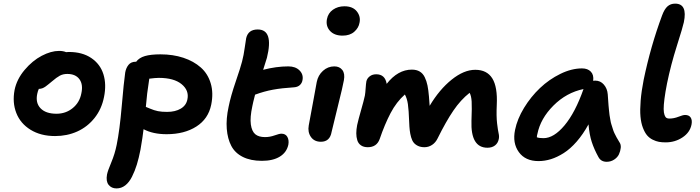

<svg xmlns="http://www.w3.org/2000/svg" viewBox="-20 -822 3889 1067"><path d="M286.1 -65.9Q206.5 -65.9 149.9 -100.8Q93.3 -135.7 70.6 -194.1Q47.9 -252.4 61 -321.8Q73.2 -381.8 116.7 -433.3Q160.2 -484.9 211.9 -512Q263.7 -539.1 308.1 -539.1Q331.5 -539.1 347.2 -532.2Q349.6 -532.2 354.7 -532.7Q359.9 -533.2 362.8 -533.2Q437.5 -533.2 487.3 -499.5Q537.1 -465.8 554.7 -409.4Q572.3 -353 558.1 -283.2Q544.9 -215.8 505.4 -166.3Q465.8 -116.7 409.4 -91.3Q353 -65.9 286.1 -65.9ZM187 -300.8Q176.3 -250.5 205.3 -220.2Q234.4 -189.9 293.9 -189.9Q345.7 -189.9 384 -221.2Q422.4 -252.4 432.1 -303.2Q442.9 -352.5 421.4 -381.8Q399.9 -411.1 354 -411.1Q330.6 -411.1 312.7 -401.6Q294.9 -392.1 268.1 -369.1Q264.6 -366.2 257.6 -360.4Q250.5 -354.5 247.8 -352.5Q245.1 -350.6 239.7 -346.2Q234.4 -341.8 231.9 -340.3Q229.5 -338.9 225.1 -336.2Q220.7 -333.5 218 -332.5Q215.3 -331.5 211.2 -330.3Q207 -329.1 203.4 -328.6Q199.7 -328.1 195.8 -328.1Q190.4 -316.9 187 -300.8Z M627.4 225.1Q599.6 225.1 583.7 205.3Q567.9 185.5 574.7 147.9Q578.6 127.4 598.4 80.6Q618.2 33.7 628.4 -17.1Q645 -98.1 656.5 -231.7Q668 -365.2 675.8 -418.9Q680.2 -444.3 694.3 -461.7Q708.5 -479 734.9 -479H736.8Q752.9 -501 785.4 -510.5Q817.9 -520 871.6 -520Q941.4 -520 999 -501Q1056.6 -481.9 1095.9 -447Q1135.3 -412.1 1151.1 -358.6Q1167 -305.2 1153.8 -240.2Q1137.7 -161.1 1071 -118.7Q1004.4 -76.2 905.8 -76.2Q830.1 -76.2 777.8 -104Q773.4 -63.5 760.7 9.8Q751.5 56.6 740.5 92.5Q729.5 128.4 713.6 159.9Q697.8 191.4 676 208.3Q654.3 225.1 627.4 225.1ZM862.8 -389.2Q843.8 -389.2 809.6 -384.8Q795.9 -298.3 790.5 -228Q791 -228 814 -218.3Q836.9 -208.5 857.7 -204.3Q878.4 -200.2 908.7 -200.2Q954.1 -200.2 984.6 -218.3Q1015.1 -236.3 1021.5 -270Q1031.7 -319.3 989.3 -354.2Q946.8 -389.2 862.8 -389.2Z M1435.5 71.8Q1372.6 71.8 1329.3 50Q1286.1 28.3 1265.4 -11.2Q1244.6 -50.8 1240.2 -106.2Q1235.8 -161.6 1250.5 -229Q1262.2 -287.6 1289.8 -368.2Q1317.4 -448.7 1325.2 -480Q1334.5 -515.6 1340.1 -557.4Q1345.7 -599.1 1348.1 -609.9Q1359.4 -658.2 1412.1 -658.2Q1502 -658.2 1463.4 -501Q1457.5 -481.4 1442.4 -434.1Q1515.6 -453.1 1582.5 -453.1Q1622.1 -453.1 1644.5 -430.7Q1667 -408.2 1661.1 -377Q1658.2 -359.9 1646.2 -349.1Q1634.3 -338.4 1615.2 -336.9Q1545.4 -332.5 1496.6 -323.5Q1447.8 -314.5 1397.5 -295.9Q1384.8 -246.6 1382.3 -231.9Q1368.7 -168.9 1374 -130.6Q1379.4 -92.3 1398.4 -76.2Q1417.5 -60.1 1453.1 -60.1Q1479.5 -60.1 1506.1 -69.6Q1532.7 -79.1 1543.5 -79.1Q1566.9 -79.1 1576.9 -61.3Q1586.9 -43.5 1582.5 -18.1Q1573.2 24.9 1535.2 48.3Q1497.1 71.8 1435.5 71.8Z M1883.8 -624Q1837.9 -624 1813.7 -650.6Q1789.6 -677.2 1796.9 -715.8Q1803.2 -749 1830.3 -768.1Q1857.4 -787.1 1894 -787.1Q1940.4 -787.1 1962.9 -758.8Q1985.4 -730.5 1978 -695.8Q1973.1 -667 1948.7 -645.5Q1924.3 -624 1883.8 -624ZM1763.2 -34.2Q1726.6 -34.2 1707.8 -61Q1689 -87.9 1695.8 -125Q1710 -197.8 1722.4 -268.8Q1734.9 -339.8 1740.2 -366.2Q1747.6 -403.8 1774.9 -428.5Q1802.2 -453.1 1837.9 -453.1Q1867.2 -453.1 1882.6 -432.9Q1897.9 -412.6 1891.1 -376Q1886.2 -346.2 1856.4 -226.8Q1826.7 -107.4 1822.8 -88.9Q1813.5 -34.2 1763.2 -34.2Z M2023.9 -3.9Q2001 -3.9 1986.1 -14.2Q1971.2 -24.4 1965.6 -42.5Q1960 -60.5 1960 -81.3Q1960 -102.1 1964.8 -127Q1971.7 -158.2 1986.6 -210Q2001.5 -261.7 2007.8 -291Q2010.3 -305.2 2012 -331.3Q2013.7 -357.4 2016.1 -370.1Q2020 -386.7 2034.7 -397.9Q2049.3 -409.2 2070.8 -409.2Q2120.1 -409.2 2128.9 -356Q2190.9 -435.1 2269 -435.1Q2294.4 -435.1 2312.3 -424.6Q2330.1 -414.1 2340.3 -393.1Q2350.6 -372.1 2355.7 -346.9Q2360.8 -321.8 2363.8 -286.1Q2365.7 -251 2367.7 -233.9Q2421.9 -324.7 2490 -379.4Q2558.1 -434.1 2621.1 -434.1Q2686 -434.1 2715.8 -386.5Q2745.6 -338.9 2740.7 -238.8Q2737.8 -176.3 2742.4 -136.7Q2747.1 -97.2 2751 -80.8Q2754.9 -64.5 2752 -49.8Q2747.6 -26.9 2731 -13.9Q2714.4 -1 2689 -1Q2594.7 -1 2600.1 -150.9Q2603 -226.1 2601.1 -257.8Q2599.1 -289.6 2589.8 -306.2Q2540 -267.1 2499.3 -207Q2458.5 -147 2412.1 -53.2Q2400.9 -29.8 2381.3 -16.8Q2361.8 -3.9 2338.9 -3.9Q2318.4 -3.9 2303.2 -11Q2288.1 -18.1 2279.1 -29.3Q2270 -40.5 2264.6 -59.6Q2259.3 -78.6 2257.1 -97.7Q2254.9 -116.7 2253.9 -144Q2251.5 -211.4 2246.8 -243.2Q2242.2 -274.9 2230 -296.9Q2183.1 -255.4 2150.6 -193.6Q2118.2 -131.8 2089.8 -48.8Q2073.2 -3.9 2023.9 -3.9Z M2972.7 73.2Q2899.4 73.2 2863.3 23.2Q2827.1 -26.9 2842.3 -100.1Q2854.5 -160.6 2892.3 -222.7Q2930.2 -284.7 2981 -332.8Q3031.7 -380.9 3094 -411.4Q3156.2 -441.9 3214.4 -441.9Q3246.1 -441.9 3263.4 -423.8Q3280.8 -405.8 3276.4 -373Q3280.3 -374 3287.6 -374Q3316.9 -374 3335.9 -351.8Q3355 -329.6 3357.4 -297.9Q3357.9 -292.5 3359.6 -267.1Q3361.3 -241.7 3361.8 -236.3Q3362.3 -231 3364.3 -209.7Q3366.2 -188.5 3367.4 -182.1Q3368.7 -175.8 3371.6 -157.7Q3374.5 -139.6 3377.4 -131.6Q3380.4 -123.5 3384.8 -108.2Q3389.2 -92.8 3394.3 -82.5Q3399.4 -72.3 3406.2 -59.1Q3413.1 -45.9 3421.4 -33.2Q3431.6 -19.5 3429.7 -0.7Q3427.7 18.1 3419.7 35.4Q3411.6 52.7 3393.1 64.9Q3374.5 77.1 3351.6 77.1Q3319.8 77.1 3305.7 50.8Q3281.7 7.3 3268.6 -33Q3255.4 -73.2 3250.5 -130.9Q3220.2 -75.7 3184.6 -34.9Q3148.9 5.9 3112.5 28.8Q3076.2 51.8 3041.7 62.5Q3007.3 73.2 2972.7 73.2ZM2966.3 -77.1Q2963.4 -68.4 2963.4 -59.1Q2975.6 -54.2 3000.5 -54.2Q3057.6 -54.2 3117.2 -125.2Q3176.8 -196.3 3222.7 -327.1Q3127.9 -307.6 3055.7 -235.4Q2983.4 -163.1 2966.3 -77.1Z M3679.2 -30.8Q3658.7 -30.8 3642.1 -33.7Q3625.5 -36.6 3606.9 -45.9Q3588.4 -55.2 3575.7 -70.3Q3563 -85.4 3552.7 -112.1Q3542.5 -138.7 3539.3 -174.6Q3536.1 -210.4 3540.3 -262.5Q3544.4 -314.5 3557.1 -378.9Q3595.7 -564.9 3659.2 -735.8Q3672.4 -771.5 3689.5 -786.6Q3706.5 -801.8 3731.9 -801.8Q3801.8 -801.8 3780.3 -698.2Q3775.4 -673.8 3741.7 -567.6Q3708 -461.4 3687 -358.9Q3677.2 -309.1 3672.6 -273.2Q3668 -237.3 3668.2 -216.3Q3668.5 -195.3 3672.9 -183.1Q3677.2 -170.9 3683.6 -167Q3689.9 -163.1 3699.2 -163.1Q3725.1 -163.1 3750.2 -173.1Q3775.4 -183.1 3787.1 -183.1Q3809.1 -183.1 3818.4 -168.7Q3827.6 -154.3 3823.2 -130.9Q3814.9 -86.4 3773.2 -58.6Q3731.4 -30.8 3679.2 -30.8Z"/></svg>

Font: Shantell Sans Irregular Bouncy
Style: Italic
Weight: 600
Italic angle: -11.31°
Designer: Stephen Nixon, Anya Danilova, Shantell Martin
Foundry: Arrow Type
Version: Version 1.006;[9816181b4]